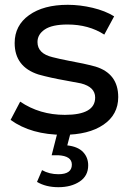

<svg xmlns="http://www.w3.org/2000/svg" viewBox="-20 -555 541 799"><path d="M243 6Q110 6 24 -56L64 -132Q145 -77 250 -77Q376 -77 376 -149Q376 -193 317 -208L253 -220Q190 -231 140 -245Q41 -277 41 -376Q41 -449 101 -492Q161 -535 262 -535Q313 -535 365.5 -522.5Q418 -510 455 -487L414 -411Q349 -453 261 -453Q197 -453 166.5 -432.5Q136 -412 136 -380Q136 -332 199 -317Q226 -310 267 -302Q329 -291 377 -278Q472 -249 472 -151Q472 -78 410.5 -36Q349 6 243 6ZM223 224Q171 224 134 202L155 153Q185 170 223 170Q279 170 279 130Q279 94 222 91H195L220 -7H275L260 50Q304 55 325.5 77.5Q347 100 347 133Q347 177 311.5 200.5Q276 224 223 224Z"/></svg>

Font: Argentum Novus
Style: Regular
Weight: 400
Designer: Julieta Ulanovsky
Foundry: Julieta Ulanovsky
Version: Version 7.20;July 27, 2021;FontCreator 13.0.0.2683 64-bit